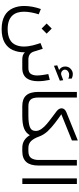

<svg xmlns="http://www.w3.org/2000/svg" viewBox="666 -1382 968 2339"><g transform="rotate(90 1149.5 -212.0)"><path d="M266.1 -296.9 327.6 -235.4 389.2 -296.9 327.6 -358.4ZM333 178.2C179.2 178.2 122.1 93.8 122.1 -20.5C122.1 -78.6 135.7 -141.6 153.8 -200.2L89.4 -226.1C65.9 -159.7 52.2 -89.4 52.2 -23.4C52.2 28.3 61.5 75.2 80.6 116.7C118.2 199.7 199.7 251.5 333 251.5C400.9 251.5 456.1 239.3 498 215.3C540 190.9 570.3 158.2 588.9 116.7C607.4 75.2 616.7 28.8 616.7 -22.5V-32.7C638.7 -8.8 662.6 0 707 0H727.5V-74.2H705.6C650.4 -74.2 620.1 -99.6 606.9 -143.1L573.7 -249.5L503.9 -221.7C513.2 -195.3 522.9 -164.1 532.2 -127.9C541.5 -91.3 546.4 -55.2 546.4 -18.6C546.4 16.6 540 49.3 527.3 79.1C502 138.7 442.9 178.2 333 178.2Z M775.4 -425.8 780.8 -385.7 962.4 -457.5 956.5 -498.5 894.5 -475.6C890.6 -474.1 888.2 -473.6 887.2 -473.6C870.1 -471.2 856.4 -475.1 845.2 -484.9C834 -494.6 828.6 -505.4 828.1 -517.6C828.1 -533.7 834.5 -546.9 847.2 -556.6C859.4 -565.9 873 -570.8 888.2 -570.8C903.3 -570.8 919.4 -569.8 937.5 -560.5L937 -602.1C918.9 -611.3 900.9 -615.7 882.8 -615.7C858.9 -615.7 837.4 -606.9 818.4 -589.8C799.3 -572.3 789.6 -549.8 789.6 -522.5C789.6 -484.9 808.6 -464.4 832 -448.2ZM707 0H809.1C926.8 0 968.8 -79.6 968.8 -193.8C968.8 -237.3 963.4 -284.2 952.6 -335L881.8 -316.9C890.1 -270.5 898.9 -221.2 898.9 -181.6C898.9 -149.9 892.6 -124 879.9 -104C866.7 -84 842.8 -74.2 808.1 -74.2H707Z M1099.1 -198.2C1099.1 -63 1153.3 0 1272.5 0H1289.1V-74.2H1272.5C1236.8 -74.2 1210.4 -83 1193.4 -101.1C1176.3 -118.7 1167.5 -150.9 1167.5 -198.2V-665H1099.1Z M1690.4 -604.5V-676.3L1345.7 -536.6C1314.5 -523.4 1298.8 -503.9 1298.8 -477.5C1298.8 -456.1 1313.5 -434.6 1333.5 -418.9C1379.9 -382.3 1438.5 -342.3 1488.8 -299.3C1539.1 -256.3 1574.7 -210.9 1574.7 -165.5C1574.7 -128.9 1559.1 -104.5 1527.3 -92.3C1495.6 -80.1 1449.2 -74.2 1388.2 -74.2H1269.5V0H1388.7C1457.5 0 1509.8 -7.3 1546.4 -22.5C1582.5 -37.1 1608.9 -60.5 1626 -92.3C1663.1 -31.2 1711.4 0 1782.2 0H1799.8V-74.2H1782.2C1746.6 -74.2 1718.8 -85.4 1697.8 -107.4C1676.8 -129.4 1659.2 -160.2 1645 -199.2C1630.9 -239.3 1608.9 -275.4 1579.1 -308.1C1519 -372.6 1441.9 -426.3 1371.6 -475.6Z M1780.3 0H1819.3C1942.9 0 1996.1 -67.4 1996.1 -198.2V-665H1928.2V-197.8C1928.2 -161.6 1920.4 -131.8 1905.3 -108.9C1890.1 -85.9 1861.3 -74.2 1819.8 -74.2H1780.3Z M2152.8 -665V-0.5H2221.2V-665Z"/></g></svg>

Font: Vazirmatn Light
Style: Regular
Weight: 300
Designer: Saber Rastikerdar
Foundry: Saber Rastikerdar
Version: Version 33.003